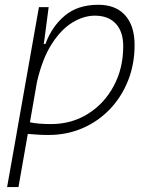

<svg xmlns="http://www.w3.org/2000/svg" viewBox="-20 -547 626 792"><path d="M56.2 224.6H9.3L49.3 -0.5Q48.8 -0.5 48.3 -0.5L49.3 -1.5L140.6 -517.6H180.7L162.1 -375.5L160.2 -365.7H167.5Q193.8 -437.5 247.3 -482.4Q300.8 -527.3 385.7 -527.3Q457 -527.3 496.1 -484.1Q535.2 -440.9 535.2 -361.3Q535.2 -282.2 508.3 -214.6Q481.4 -147 433.3 -96.7Q385.3 -46.4 320.6 -18.3Q255.9 9.8 179.7 9.8Q158.2 9.8 137.2 8.5Q116.2 7.3 94.7 5.4ZM103.5 -42.5Q137.7 -35.2 190.4 -35.2Q275.4 -35.2 342.8 -77.4Q410.2 -119.6 449.2 -192.4Q488.3 -265.1 488.3 -356.4Q488.3 -416.5 457.5 -449.5Q426.8 -482.4 371.1 -482.4Q325.2 -482.4 278.3 -453.9Q231.4 -425.3 192.9 -364.7Q154.3 -304.2 132.3 -208Z"/></svg>

Font: Cascadia Code NF ExtraLight
Style: Italic
Weight: 200
Italic angle: -10°
Monospace: yes
Designer: Aaron Bell
Foundry: Saja Typeworks
Version: Version 2404.023; ttfautohint (v1.8.4)